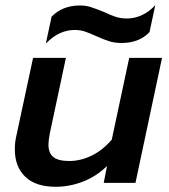

<svg xmlns="http://www.w3.org/2000/svg" viewBox="-20 -702 650 737"><path d="M178 -638Q220 -681 287 -681Q309 -681 328 -675Q347 -669 379 -656Q404 -644 424 -637.5Q444 -631 466 -631Q528 -631 576 -682L554 -579Q515 -537 446 -537Q421 -537 400 -543.5Q379 -550 350 -563Q324 -575 306 -581Q288 -587 267 -587Q238 -587 211 -575Q184 -563 156 -535ZM37 -128Q37 -156 42 -177L107 -480H233L171 -189Q166 -162 166 -147Q166 -114 185 -99Q204 -84 246 -84Q289 -84 331.5 -104.5Q374 -125 409 -166L476 -480H602L500 0H378L391 -65Q349 -24 297.5 -4.5Q246 15 194 15Q117 15 77 -23.5Q37 -62 37 -128Z"/></svg>

Font: Prompt Medium
Style: Italic
Weight: 500
Italic angle: -12°
Designer: Katatrad Team
Foundry: CadsonDemak
Version: Version 1.001